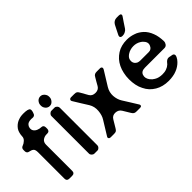

<svg xmlns="http://www.w3.org/2000/svg" viewBox="-50 -1311 1856 1856"><g transform="rotate(-45 878.0 -382.5)"><path d="M209 -628.9Q204.1 -613.3 206.1 -601.6Q207 -588.9 213.9 -579.1Q225.6 -561.5 248 -552.7Q270.5 -543.9 288.1 -543.9Q304.7 -543.9 312.5 -536.1Q321.3 -527.3 321.3 -510.7Q321.3 -504.9 321.3 -492.2Q321.3 -476.6 312.5 -467.8Q304.7 -459 288.1 -459Q284.2 -459 277.3 -459Q250 -459 226.6 -442.4Q204.1 -424.8 204.1 -391.6Q204.1 -272.5 204.1 -33.2Q204.1 -16.6 195.3 -8.8Q187.5 0 170.9 0Q157.2 0 131.8 0Q115.2 0 106.4 -8.8Q97.7 -16.6 97.7 -33.2Q97.7 -153.3 97.7 -394.5Q97.7 -431.6 82 -443.4Q66.4 -455.1 39.1 -460Q26.4 -461.9 20.5 -470.7Q13.7 -478.5 13.7 -492.2Q13.7 -499 13.7 -510.7Q13.7 -523.4 19.5 -531.2Q25.4 -540 35.2 -543Q58.6 -550.8 78.1 -569.3Q97.7 -587.9 97.7 -611.3Q98.6 -635.7 104.5 -656.2Q109.4 -675.8 120.1 -692.4Q131.8 -709 146.5 -721.7Q161.1 -734.4 179.7 -743.2Q198.2 -751 217.8 -755.9Q238.3 -759.8 259.8 -759.8Q275.4 -759.8 289.1 -758.8Q302.7 -756.8 314.5 -754.9Q314.5 -754.9 315.4 -754.9Q315.4 -753.9 315.4 -753.9Q332 -751 337.9 -740.2Q340.8 -734.4 340.8 -727.5Q340.8 -720.7 338.9 -712.9Q336.9 -708 335.9 -702.1Q334 -697.3 332 -691.4Q328.1 -676.8 317.4 -670.9Q306.6 -665 291 -667Q287.1 -667 283.2 -668Q279.3 -668 275.4 -668Q255.9 -668 242.2 -663.1Q228.5 -658.2 220.7 -648.4Q215.8 -642.6 211.9 -635.7Q209 -628.9 207 -620.1Q208 -623 209 -628.9Z M452.1 -742.2Q444.3 -732.4 439.5 -720.7Q435.5 -709 435.5 -695.3Q435.5 -681.6 439.5 -669.9Q444.3 -659.2 452.1 -649.4Q460.9 -639.6 471.7 -634.8Q482.4 -629.9 494.1 -629.9Q506.8 -629.9 517.6 -634.8Q527.3 -639.6 536.1 -649.4Q544.9 -659.2 549.8 -670.9Q553.7 -682.6 553.7 -696.3Q553.7 -710 549.8 -720.7Q544.9 -732.4 536.1 -742.2Q527.3 -752 517.6 -756.8Q506.8 -761.7 494.1 -761.7Q482.4 -761.7 471.7 -756.8Q460.9 -752 452.1 -742.2ZM436.5 -550.8Q436.5 -563.5 448.2 -575.2Q460 -586.9 472.7 -586.9Q483.4 -586.9 494.1 -586.9Q504.9 -586.9 515.6 -586.9Q528.3 -586.9 540 -575.2Q550.8 -563.5 550.8 -550.8Q550.8 -421.9 550.8 -293Q550.8 -164.1 550.8 -36.1Q550.8 -23.4 540 -11.7Q528.3 0 515.6 0Q504.9 0 494.1 0Q483.4 0 472.7 0Q460 0 448.2 -11.7Q436.5 -23.4 436.5 -36.1Q436.5 -164.1 436.5 -293Q436.5 -421.9 436.5 -550.8Z M1001 -515.6Q990.2 -497.1 978.5 -477.5Q967.8 -459 957 -439.5Q938.5 -407.2 896.5 -407.2Q853.5 -407.2 835 -439.5Q820.3 -464.8 792 -515.6Q782.2 -533.2 772.5 -539.1Q763.7 -544.9 742.2 -544.9Q727.5 -544.9 699.2 -544.9Q684.6 -544.9 677.7 -534.2Q671.9 -524.4 679.7 -511.7Q702.1 -475.6 724.6 -438.5Q747.1 -402.3 770.5 -365.2Q797.9 -320.3 793 -264.6Q788.1 -209 765.6 -173.8Q736.3 -126 677.7 -31.2Q672.9 -24.4 672.9 -18.6Q672.9 -13.7 675.8 -9.8Q681.6 0 696.3 0Q710.9 0 741.2 0Q761.7 0 770.5 -4.9Q780.3 -9.8 791 -28.3Q802.7 -47.9 814.5 -67.4Q826.2 -86.9 837.9 -106.4Q857.4 -138.7 897.5 -136.7Q937.5 -134.8 957 -102.5Q968.8 -84 979.5 -65.4Q990.2 -46.9 1002 -28.3Q1011.7 -11.7 1022.5 -5.9Q1032.2 0 1051.8 0Q1067.4 0 1098.6 0Q1113.3 0 1118.2 -8.8Q1120.1 -12.7 1120.1 -16.6Q1120.1 -23.4 1115.2 -30.3Q1092.8 -67.4 1069.3 -104.5Q1045.9 -141.6 1023.4 -177.7Q1000 -214.8 996.1 -266.6Q993.2 -318.4 1020.5 -363.3Q1043 -400.4 1066.4 -437.5Q1089.8 -474.6 1112.3 -511.7Q1120.1 -524.4 1115.2 -534.2Q1109.4 -544.9 1094.7 -544.9Q1080.1 -544.9 1050.8 -544.9Q1050.8 -544.9 1049.8 -544.9Q1031.2 -544.9 1021.5 -539.1Q1010.7 -534.2 1001 -515.6Z M1448.2 -648.4Q1443.4 -638.7 1443.4 -631.8Q1443.4 -626 1446.3 -622.1Q1452.1 -612.3 1470.7 -612.3H1475.6Q1494.1 -612.3 1510.7 -622.1Q1528.3 -630.9 1538.1 -646.5Q1553.7 -668.9 1570.3 -695.3Q1587.9 -720.7 1603.5 -744.1Q1610.4 -753.9 1610.4 -760.7Q1609.4 -764.6 1608.4 -767.6Q1603.5 -777.3 1585.9 -777.3H1553.7Q1535.2 -777.3 1519.5 -767.6Q1503.9 -757.8 1495.1 -741.2Q1484.4 -719.7 1471.7 -695.3Q1460 -669.9 1448.2 -648.4ZM1672.9 -242.2Q1694.3 -242.2 1706.1 -258.8Q1717.8 -275.4 1717.8 -291Q1717.8 -292 1717.8 -292Q1716.8 -326.2 1711.9 -354.5Q1707 -383.8 1697.3 -408.2Q1687.5 -434.6 1673.8 -456.1Q1660.2 -477.5 1642.6 -494.1Q1625 -510.7 1605.5 -522.5Q1585.9 -535.2 1563.5 -542Q1542 -549.8 1519.5 -553.7Q1497.1 -557.6 1473.6 -557.6Q1434.6 -557.6 1401.4 -548.8Q1367.2 -540 1338.9 -521.5Q1310.5 -502.9 1288.1 -478.5Q1265.6 -453.1 1250 -420.9Q1234.4 -388.7 1226.6 -351.6Q1217.8 -313.5 1217.8 -271.5Q1217.8 -228.5 1225.6 -191.4Q1233.4 -153.3 1250 -122.1Q1265.6 -89.8 1288.1 -65.4Q1311.5 -41 1340.8 -23.4Q1370.1 -5.9 1405.3 2.9Q1439.5 11.7 1480.5 11.7Q1510.7 11.7 1538.1 6.8Q1564.5 2.9 1587.9 -6.8Q1612.3 -15.6 1631.8 -29.3Q1651.4 -42 1667 -58.6Q1675.8 -67.4 1682.6 -77.1Q1689.5 -87.9 1695.3 -98.6Q1703.1 -113.3 1699.2 -127Q1694.3 -139.6 1677.7 -142.6Q1668.9 -144.5 1660.2 -145.5Q1650.4 -147.5 1642.6 -149.4Q1627.9 -151.4 1615.2 -144.5Q1602.5 -137.7 1592.8 -125Q1589.8 -121.1 1586.9 -118.2Q1584 -114.3 1581.1 -111.3Q1571.3 -102.5 1560.5 -95.7Q1549.8 -89.8 1537.1 -85Q1524.4 -80.1 1510.7 -78.1Q1497.1 -76.2 1481.4 -76.2Q1458 -76.2 1437.5 -81.1Q1417 -85.9 1399.4 -96.7Q1387.7 -103.5 1377 -112.3Q1367.2 -122.1 1358.4 -132.8Q1332 -168.9 1343.8 -205.1Q1355.5 -242.2 1407.2 -242.2Q1407.2 -242.2 1408.2 -242.2Q1474.6 -242.2 1540 -242.2Q1606.4 -242.2 1672.9 -242.2ZM1395.5 -446.3Q1413.1 -458 1432.6 -462.9Q1452.1 -468.8 1474.6 -468.8Q1496.1 -468.8 1513.7 -463.9Q1532.2 -459 1547.9 -449.2Q1553.7 -446.3 1558.6 -442.4Q1564.5 -438.5 1569.3 -433.6Q1607.4 -397.5 1591.8 -360.4Q1577.1 -322.3 1540 -322.3Q1502 -322.3 1425.8 -322.3Q1406.2 -322.3 1391.6 -328.1Q1377.9 -335 1369.1 -344.7Q1353.5 -364.3 1356.4 -389.6Q1358.4 -416 1378.9 -433.6Q1378.9 -433.6 1378.9 -433.6Q1382.8 -437.5 1386.7 -440.4Q1390.6 -443.4 1395.5 -446.3Z"/></g></svg>

Font: DeepSea
Style: Medium
Weight: 500
Designer: Stem
Version: Version 3.019;git-0a5106e0b